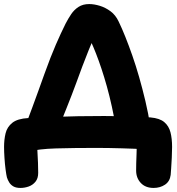

<svg xmlns="http://www.w3.org/2000/svg" viewBox="-20 -728 870 945"><path d="M552 -92Q542 -151 530.5 -203.5Q519 -256 506 -302.5Q493 -349 479.5 -389.5Q466 -430 452.5 -464.5Q439 -499 426 -527L445 -548Q430 -515 415 -477.5Q400 -440 385 -400.5Q370 -361 355 -319Q344 -289 332 -258Q320 -227 308 -197Q296 -167 285.5 -141Q275 -115 267 -95L106 -111Q123 -155 138 -196.5Q153 -238 168.5 -280Q184 -322 199 -365Q230 -451 255 -508.5Q280 -566 303 -612Q316 -637 330.5 -658.5Q345 -680 366.5 -694Q388 -708 419 -708Q443 -708 471 -699.5Q499 -691 524 -672.5Q549 -654 564 -622Q580 -589 597 -546.5Q614 -504 631.5 -454Q649 -404 665 -348Q681 -292 695.5 -231Q710 -170 720 -106ZM736 197Q696 197 673 172.5Q650 148 650 111Q650 96 650.5 74.5Q651 53 652 31.5Q653 10 653 -5L681 6Q665 5 638 4Q611 3 579.5 2Q548 1 515 0.5Q482 0 452 0Q341 0 255.5 2.5Q170 5 116 19L157 -45Q162 -19 164 12.5Q166 44 167 73.5Q168 103 168 123Q168 150 154.5 166.5Q141 183 121 190Q101 197 81 197Q59 197 46 189.5Q33 182 25.5 170Q18 158 14 145Q11 133 7.5 106.5Q4 80 2 49Q0 18 0 -5Q0 -41 7.5 -72Q15 -103 40.5 -123.5Q66 -144 119 -147Q140 -148 175 -149.5Q210 -151 258 -153Q306 -155 365 -156Q424 -157 492 -157Q540 -157 584 -156Q628 -155 663.5 -153.5Q699 -152 721 -150Q766 -146 788.5 -127Q811 -108 819 -77Q827 -46 827 -5Q827 20 825.5 48Q824 76 822.5 99.5Q821 123 820 133Q816 165 792 181Q768 197 736 197Z"/></svg>

Font: Shantell Sans ExtraBold
Style: Regular
Weight: 800
Designer: Stephen Nixon, Anya Danilova, Shantell Martin
Foundry: Arrow Type
Version: Version 1.011;[c5ecc13dd]